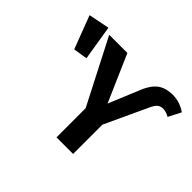

<svg xmlns="http://www.w3.org/2000/svg" viewBox="-149 -965 1210 1210"><g transform="rotate(45 455.5 -360.0)"><path d="M207 -720 245 -486 151 -471 67 -692ZM464 0V-260L242 -692H404L541 -378L621 -571Q649 -645 688.5 -676.5Q728 -708 794 -708Q857 -708 911 -670L868 -586Q840 -603 811 -603Q788 -603 773.5 -590.5Q759 -578 744 -545L612 -261V0Z"/></g></svg>

Font: FiraGO SemiBold
Style: Regular
Weight: 600
Designer: bBox Type
Foundry: bBox Type GmbH
Version: Version 1.001;PS 001.001;hotconv 1.0.88;makeotf.lib2.5.64775